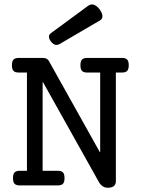

<svg xmlns="http://www.w3.org/2000/svg" viewBox="-20 -843 640 873"><path d="M398.4 -822.8Q415 -822.8 431.2 -802.7Q445.8 -783.7 445.8 -769.5Q445.8 -756.8 435.1 -750.5L252.4 -643.6Q243.7 -638.7 236.8 -638.7Q225.1 -638.7 214.4 -650.9Q202.6 -664.1 202.6 -676.3Q202.6 -685.5 210.4 -691.4L380.4 -816.4Q389.2 -822.8 398.4 -822.8ZM565.4 -546.4Q565.4 -528.3 558.3 -520.8Q551.3 -513.2 534.7 -513.2H506.8V-18.1Q506.8 -4.9 497.8 2.9Q488.8 10.7 470.2 10.7Q444.3 10.7 429.2 -16.1L175.8 -468.8H173.8V-66.4H242.7Q259.3 -66.4 266.4 -58.8Q273.4 -51.3 273.4 -33.2Q273.4 -15.1 266.4 -7.6Q259.3 0 242.7 0H69.8Q53.2 0 46.1 -7.6Q39.1 -15.1 39.1 -33.2Q39.1 -51.3 46.1 -58.8Q53.2 -66.4 69.8 -66.4H102.5V-513.2H64.9Q48.3 -513.2 41.3 -520.8Q34.2 -528.3 34.2 -546.4Q34.2 -564.5 41.3 -572Q48.3 -579.6 64.9 -579.6H174.3Q185.1 -579.6 191.7 -576.2Q198.2 -572.8 202.1 -565.9L433.6 -151.9H435.5V-513.2H376.5Q359.9 -513.2 352.8 -520.8Q345.7 -528.3 345.7 -546.4Q345.7 -564.5 352.8 -572Q359.9 -579.6 376.5 -579.6H534.7Q551.3 -579.6 558.3 -572Q565.4 -564.5 565.4 -546.4Z"/></svg>

Font: Courier Prime
Style: Regular
Weight: 400
Designer: Alan Dague-Greene, Quote-Unquote Apps
Foundry: Quote-Unquote Apps
Version: Version 3.018